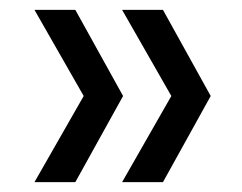

<svg xmlns="http://www.w3.org/2000/svg" viewBox="-20 -490 492 390"><path d="M133 -120H50L150 -295L50 -470H133L230 -295ZM311 -120H228L328 -295L228 -470H311L408 -295Z"/></svg>

Font: DM Sans 11pt
Style: Regular
Weight: 400
Version: Version 4.004;gftools[0.9.30]